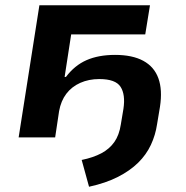

<svg xmlns="http://www.w3.org/2000/svg" viewBox="-20 -523 708 731"><path d="M319 188 291 86Q335 77 366 60.5Q397 44 415.5 17.5Q434 -9 440 -49L450 -109Q458 -163 439 -192.5Q420 -222 358 -222Q318 -222 285.5 -207.5Q253 -193 232.5 -166Q212 -139 205 -100L190 0H51L130 -503H551L533 -392H251L226 -230H231Q264 -274 309.5 -294Q355 -314 418 -314Q484 -314 525.5 -291.5Q567 -269 583 -225Q599 -181 589 -116L578 -50Q572 -9 554.5 28.5Q537 66 506 96.5Q475 127 429 150.5Q383 174 319 188Z"/></svg>

Font: Nunito Sans 6pt
Style: Bold Italic
Weight: 700
Italic angle: -9°
Version: Version 3.101;gftools[0.9.27]